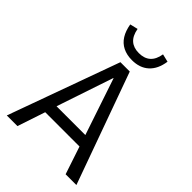

<svg xmlns="http://www.w3.org/2000/svg" viewBox="-261 -1032 1147 1147"><g transform="rotate(45 312.0 -459.0)"><path d="M18 0 273 -705H352L606 0H515L448 -201L485 -176H139L175 -201L108 0ZM310 -608 183 -230 168 -249H455L439 -230L312 -608ZM313 -762Q269 -762 236 -778.5Q203 -795 183 -827Q163 -859 155 -906L205 -918Q214 -868 241 -844.5Q268 -821 312 -821Q358 -821 385 -845Q412 -869 420 -918L470 -906Q460 -836 419.5 -799Q379 -762 313 -762Z"/></g></svg>

Font: Nunito Sans 10pt Condensed Medium
Style: Regular
Weight: 500
Width: 3
Designer: Vernon Adams
Foundry: Vernon Adams
Version: Version 3.101;gftools[0.9.27]